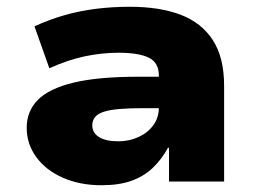

<svg xmlns="http://www.w3.org/2000/svg" viewBox="-20 -537 757 568"><path d="M280 11Q217 11 166.5 -11Q116 -33 87.5 -72Q59 -111 59 -159Q59 -208 92 -241.5Q125 -275 197.5 -292.5Q270 -310 389 -310H474V-217H400Q361 -217 333 -214.5Q305 -212 287.5 -206.5Q270 -201 261.5 -191Q253 -181 253 -166Q253 -144 273 -131.5Q293 -119 330 -119Q362 -119 389.5 -131.5Q417 -144 433.5 -166.5Q450 -189 450 -220V-313Q450 -352 420 -366.5Q390 -381 330 -381Q282 -381 231.5 -370.5Q181 -360 126 -335L82 -459Q125 -479 170.5 -492Q216 -505 264.5 -511Q313 -517 364 -517Q452 -517 514 -493.5Q576 -470 609.5 -418.5Q643 -367 643 -283V0H480V-100H477Q458 -65 431.5 -40Q405 -15 368.5 -2Q332 11 280 11Z"/></svg>

Font: Nunito Sans 7pt SemiExpanded Black
Style: Regular
Weight: 900
Width: 6
Designer: Vernon Adams
Foundry: Vernon Adams
Version: Version 3.101;gftools[0.9.27]